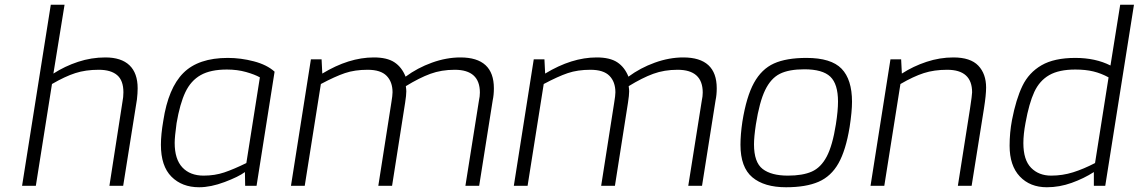

<svg xmlns="http://www.w3.org/2000/svg" viewBox="-20 -783 4798 809"><path d="M194 -763H252L205 -473Q253 -504 309 -522.5Q365 -541 424 -541Q491 -541 525.5 -508Q560 -475 560 -411Q560 -390 557 -364L499 0H441L496 -354Q500 -374 500 -394Q500 -444 473.5 -466.5Q447 -489 396 -489Q341 -489 297.5 -475Q254 -461 199 -429L131 0H73Z M658 -173Q658 -216 668 -274Q689 -412 752.5 -475.5Q816 -539 940 -539Q995 -539 1050 -524.5Q1105 -510 1137 -481L1061 0H1013L1012 -58Q985 -38 926.5 -16Q868 6 819 6Q747 6 702.5 -38.5Q658 -83 658 -173ZM1018 -96 1075 -457Q1054 -469 1017 -479.5Q980 -490 936 -490Q867 -490 825.5 -466.5Q784 -443 761 -394.5Q738 -346 724 -264Q716 -206 716 -181Q716 -112 748.5 -77.5Q781 -43 838 -43Q885 -43 925 -56.5Q965 -70 1018 -96Z M1290 -533H1335L1338 -473Q1450 -541 1555 -541Q1611 -541 1642 -520.5Q1673 -500 1689 -460Q1739 -497 1800 -519Q1861 -541 1920 -541Q2061 -541 2061 -411Q2061 -383 2056 -360L1999 0H1941L1998 -359Q2002 -377 2002 -393Q2002 -489 1896 -489Q1840 -489 1793.5 -472Q1747 -455 1690 -420Q1692 -406 1692 -398Q1692 -382 1687 -350L1632 0H1574L1629 -351Q1634 -381 1634 -394Q1634 -438 1609 -463.5Q1584 -489 1529 -489Q1475 -489 1433.5 -475Q1392 -461 1332 -429L1264 0H1206Z M2229 -533H2274L2277 -473Q2389 -541 2494 -541Q2550 -541 2581 -520.5Q2612 -500 2628 -460Q2678 -497 2739 -519Q2800 -541 2859 -541Q3000 -541 3000 -411Q3000 -383 2995 -360L2938 0H2880L2937 -359Q2941 -377 2941 -393Q2941 -489 2835 -489Q2779 -489 2732.5 -472Q2686 -455 2629 -420Q2631 -406 2631 -398Q2631 -382 2626 -350L2571 0H2513L2568 -351Q2573 -381 2573 -394Q2573 -438 2548 -463.5Q2523 -489 2468 -489Q2414 -489 2372.5 -475Q2331 -461 2271 -429L2203 0H2145Z M3100 -173Q3100 -216 3108 -270Q3125 -376 3157 -434Q3189 -492 3241 -515.5Q3293 -539 3378 -539Q3482 -539 3526 -493.5Q3570 -448 3570 -354Q3570 -313 3560 -248Q3544 -150 3513 -95Q3482 -40 3429 -17Q3376 6 3292 6Q3200 6 3150 -36Q3100 -78 3100 -173ZM3502 -259Q3511 -316 3511 -355Q3511 -429 3478.5 -460Q3446 -491 3369 -491Q3304 -491 3266 -472Q3228 -453 3204 -403.5Q3180 -354 3165 -259Q3157 -206 3157 -175Q3157 -99 3193.5 -71Q3230 -43 3300 -43Q3362 -43 3400.5 -60Q3439 -77 3463.5 -123.5Q3488 -170 3502 -259Z M3732 -533H3777L3780 -473Q3828 -504 3884 -522.5Q3940 -541 3997 -541Q4069 -541 4102 -506.5Q4135 -472 4135 -414Q4135 -383 4126 -326L4074 0H4016L4067 -324Q4076 -383 4076 -394Q4076 -489 3971 -489Q3916 -489 3872.5 -475Q3829 -461 3774 -429L3706 0H3648Z M4234 -169Q4234 -224 4244 -277Q4261 -365 4288 -421Q4315 -477 4368.5 -508Q4422 -539 4511 -539Q4596 -539 4659 -507L4700 -763H4758L4637 0H4589V-58Q4547 -31 4495.5 -12.5Q4444 6 4391 6Q4320 6 4277 -39.5Q4234 -85 4234 -169ZM4594 -96 4651 -457Q4620 -474 4587 -482Q4554 -490 4511 -490Q4442 -490 4401 -466.5Q4360 -443 4338 -395.5Q4316 -348 4301 -265Q4292 -217 4292 -180Q4292 -109 4324.5 -76Q4357 -43 4409 -43Q4457 -43 4501.5 -57Q4546 -71 4594 -96Z"/></svg>

Font: Exo Light
Style: Italic
Weight: 300
Italic angle: -9°
Designer: Natanael Gama
Foundry: Natanael Gama
Version: Version 1.500; ttfautohint (v1.6)